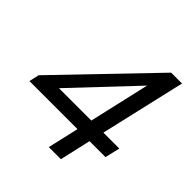

<svg xmlns="http://www.w3.org/2000/svg" viewBox="-188 -821 952 952"><g transform="rotate(45 288.5 -345.0)"><path d="M442.4 -242.2H554.2L535.6 -163.6H423.8L386.7 0H301.8L339.4 -163.6H2.4L14.2 -216.3L469.7 -689.9H545.9ZM357.9 -242.2 430.7 -560.1 130.9 -242.2Z"/></g></svg>

Font: HK Grotesk Medium Legacy Italic
Style: Regular
Weight: 500
Italic angle: -13°
Designer: Alfredo Marco Pradil
Foundry: Hanken Design Co.
Version: Version 2.022;PS 002.022;hotconv 1.0.88;makeotf.lib2.5.64775